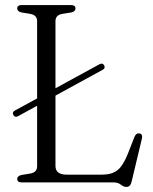

<svg xmlns="http://www.w3.org/2000/svg" viewBox="-20 -720 606 758"><path d="M32.5 -266.5Q27 -278 39.5 -284L126.5 -331.5V-636.5Q126.5 -660 100.5 -665L64 -671Q48 -675 48 -686.5Q48 -700 65.5 -700H260Q278 -700 278 -686.5Q278 -675 262 -671L225 -665Q199 -660 199 -636.5V-371.5L373 -466.5Q385.5 -473 391.5 -461.5Q397 -450 384.5 -444L199 -342.5V-65Q199 -30.5 243 -30.5H383.5Q420.5 -30.5 443 -47.5Q465.5 -64.5 485 -113.5L511 -180Q517.5 -195 530 -193.5Q544.5 -191 540 -172L499.5 -2.5Q494.5 18 479.5 18Q468 18 457 9Q446 0 427 0H65.5Q48 0 48 -13.5Q48 -25 64 -29L100.5 -35Q126.5 -40 126.5 -63.5V-302.5L50.5 -261Q38.5 -255 32.5 -266.5Z"/></svg>

Font: Fraunces 72pt Soft Light
Style: Regular
Weight: 300
Version: Version 1.000;[b76b70a41]